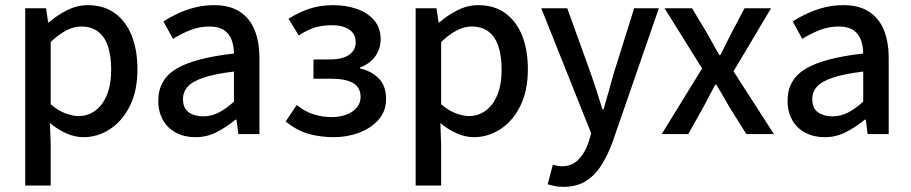

<svg xmlns="http://www.w3.org/2000/svg" viewBox="-20 -521 3541 746"><path d="M78 200V-489H159L167 -434H170Q202 -462 241 -481.5Q280 -501 321 -501Q383 -501 426 -470Q469 -439 491.5 -383Q514 -327 514 -252Q514 -168 484.5 -109Q455 -50 407 -19Q359 12 304 12Q272 12 238.5 -2.5Q205 -17 174 -43L177 40V200ZM285 -70Q321 -70 350 -91Q379 -112 395.5 -152.5Q412 -193 412 -251Q412 -302 400 -339.5Q388 -377 362 -397.5Q336 -418 295 -418Q267 -418 238 -403Q209 -388 177 -358V-116Q206 -91 234.5 -80.5Q263 -70 285 -70Z M739 12Q697 12 664.5 -5Q632 -22 613.5 -54Q595 -86 595 -129Q595 -212 665.5 -254Q736 -296 889 -313Q889 -340 880.5 -364.5Q872 -389 851 -403.5Q830 -418 794 -418Q755 -418 719.5 -404Q684 -390 652 -370L615 -438Q640 -454 671 -468.5Q702 -483 737.5 -492Q773 -501 812 -501Q872 -501 911 -476Q950 -451 969 -405Q988 -359 988 -294V0H906L899 -56H895Q861 -28 822.5 -8Q784 12 739 12ZM769 -69Q801 -69 829.5 -83.5Q858 -98 889 -126V-243Q815 -234 771.5 -219.5Q728 -205 709.5 -184.5Q691 -164 691 -136Q691 -100 713.5 -84.5Q736 -69 769 -69Z M1276 12Q1227 12 1180.5 -0.5Q1134 -13 1090 -49L1133 -113Q1165 -87 1199.5 -76.5Q1234 -66 1268 -66Q1300 -66 1325.5 -75.5Q1351 -85 1366 -102.5Q1381 -120 1381 -144Q1381 -181 1352.5 -198Q1324 -215 1269 -215H1198V-290H1259Q1311 -290 1336.5 -308Q1362 -326 1362 -356Q1362 -390 1336.5 -406.5Q1311 -423 1270 -423Q1230 -423 1200 -413Q1170 -403 1141 -383L1101 -448Q1138 -472 1180.5 -486.5Q1223 -501 1275 -501Q1324 -501 1366 -486.5Q1408 -472 1433.5 -442.5Q1459 -413 1459 -368Q1459 -333 1439 -303.5Q1419 -274 1379 -259V-255Q1423 -245 1451.5 -216.5Q1480 -188 1480 -136Q1480 -89 1451 -56Q1422 -23 1375.5 -5.5Q1329 12 1276 12Z M1595 200V-489H1676L1684 -434H1687Q1719 -462 1758 -481.5Q1797 -501 1838 -501Q1900 -501 1943 -470Q1986 -439 2008.5 -383Q2031 -327 2031 -252Q2031 -168 2001.5 -109Q1972 -50 1924 -19Q1876 12 1821 12Q1789 12 1755.5 -2.5Q1722 -17 1691 -43L1694 40V200ZM1802 -70Q1838 -70 1867 -91Q1896 -112 1912.5 -152.5Q1929 -193 1929 -251Q1929 -302 1917 -339.5Q1905 -377 1879 -397.5Q1853 -418 1812 -418Q1784 -418 1755 -403Q1726 -388 1694 -358V-116Q1723 -91 1751.5 -80.5Q1780 -70 1802 -70Z M2169 205Q2151 205 2136 202Q2121 199 2108 195L2128 119Q2138 122 2146.5 123.5Q2155 125 2163 125Q2203 125 2228.5 98Q2254 71 2267 31L2277 -3L2083 -489H2184L2276 -234Q2287 -202 2298.5 -166.5Q2310 -131 2321 -96H2325Q2335 -130 2345 -165.5Q2355 -201 2364 -234L2444 -489H2540L2360 31Q2341 83 2316 122Q2291 161 2255.5 183Q2220 205 2169 205Z M2551 0 2708 -255 2562 -489H2669L2729 -389Q2740 -369 2751.5 -348Q2763 -327 2775 -307H2779Q2789 -327 2799.5 -348Q2810 -369 2820 -389L2873 -489H2976L2830 -244L2987 0H2880L2814 -105Q2802 -127 2789 -149Q2776 -171 2763 -192H2759Q2748 -171 2736 -149Q2724 -127 2713 -105L2654 0Z M3184 12Q3142 12 3109.5 -5Q3077 -22 3058.5 -54Q3040 -86 3040 -129Q3040 -212 3110.5 -254Q3181 -296 3334 -313Q3334 -340 3325.5 -364.5Q3317 -389 3296 -403.5Q3275 -418 3239 -418Q3200 -418 3164.5 -404Q3129 -390 3097 -370L3060 -438Q3085 -454 3116 -468.5Q3147 -483 3182.5 -492Q3218 -501 3257 -501Q3317 -501 3356 -476Q3395 -451 3414 -405Q3433 -359 3433 -294V0H3351L3344 -56H3340Q3306 -28 3267.5 -8Q3229 12 3184 12ZM3214 -69Q3246 -69 3274.5 -83.5Q3303 -98 3334 -126V-243Q3260 -234 3216.5 -219.5Q3173 -205 3154.5 -184.5Q3136 -164 3136 -136Q3136 -100 3158.5 -84.5Q3181 -69 3214 -69Z"/></svg>

Font: Source Sans 3 Medium
Style: Regular
Weight: 500
Designer: Paul D. Hunt
Foundry: Adobe
Version: Version 3.052;hotconv 1.1.0;makeotfexe 2.6.0